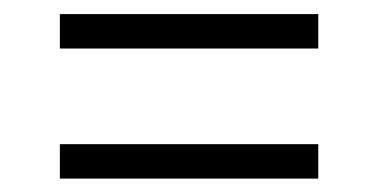

<svg xmlns="http://www.w3.org/2000/svg" viewBox="-20 -520 550 279"><path d="M67 -449.5V-499.5H442.5V-449.5ZM67 -260.5V-310.5H442.5V-260.5Z"/></svg>

Font: Encode Sans Condensed Light
Style: Regular
Weight: 300
Width: 3
Designer: Multiple Designers
Foundry: Impallari Type
Version: Version 2.000